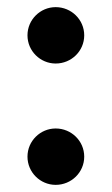

<svg xmlns="http://www.w3.org/2000/svg" viewBox="-20 -485 313 538"><path d="M216 -46C216 -90 180 -125 136 -125C93 -125 57 -90 57 -46C57 -2 93 33 136 33C180 33 216 -2 216 -46ZM216 -386C216 -430 180 -465 136 -465C93 -465 57 -430 57 -386C57 -342 93 -307 136 -307C180 -307 216 -342 216 -386Z"/></svg>

Font: Original Surfer
Style: Regular
Weight: 400
Designer: Astigmatic (AOETI)
Foundry: Astigmatic (AOETI)
Version: Version 1.001